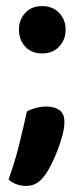

<svg xmlns="http://www.w3.org/2000/svg" viewBox="-20 -491 275 629"><path d="M118 -471Q153 -471 174 -448.5Q195 -426 195 -394Q195 -361 174 -338.5Q153 -316 118 -316Q83 -316 62.5 -338.5Q42 -361 42 -394Q42 -426 62.5 -448.5Q83 -471 118 -471ZM65 118Q32 118 8 97Q17 72 26 43Q35 14 42.5 -16Q50 -46 56.5 -74Q63 -102 68 -126Q81 -133 98 -137.5Q115 -142 132 -142Q157 -142 174 -131Q191 -120 191 -91Q191 -72 184.5 -47.5Q178 -23 168.5 1.5Q159 26 148 48Q137 70 127 83Q114 101 99.5 109.5Q85 118 65 118Z"/></svg>

Font: Baloo 2 Latin SemiBold
Style: Regular
Weight: 400
Designer: Sarang Kulkarni and Ek Type
Foundry: Ek Type
Version: Version 1.001